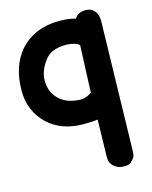

<svg xmlns="http://www.w3.org/2000/svg" viewBox="-120 -607 760 963"><g transform="rotate(-15 260.0 -125.5)"><path d="M402.8 278.3Q430.7 278.3 439.2 269.3Q447.8 260.3 456.1 251.2Q464.4 242.2 464.8 212.4L480.5 -457.5Q481 -487.8 465.3 -507.3Q449.7 -528.3 420.9 -528.8Q379.9 -529.8 360.8 -500Q327.6 -510.7 276.4 -510.7Q148.9 -510.7 71.8 -426.3Q4.4 -348.1 4.4 -219.7Q3.9 -116.7 76.7 -45.4Q147.5 20.5 258.3 21Q306.6 21.5 335.4 17.1L331.1 209Q330.1 241.2 351.6 259.8Q372.6 278.3 402.8 278.3ZM270 -102.1Q201.2 -106.9 164.1 -147Q128.4 -184.6 129.4 -243.7Q130.9 -295.9 172.4 -346.7Q201.7 -382.3 264.2 -385.7Q318.4 -388.7 347.2 -367.2L337.4 -122.1Q306.6 -99.6 270 -102.1Z"/></g></svg>

Font: Comic Relief
Style: Bold
Weight: 700
Designer: Jeff Davis
Foundry: Loudifier
Version: Version 1.200; ttfautohint (v1.8.4.7-5d5b)